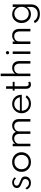

<svg xmlns="http://www.w3.org/2000/svg" viewBox="2172 -3072 1176 5560"><g transform="rotate(-90 2760.0 -292.0)"><path d="M240.5 16Q177 16 128.5 -14.8Q80 -45.5 53 -102L92 -144Q116 -95 154.5 -67.8Q193 -40.5 240 -40.5Q271.5 -40.5 297.8 -53.5Q324 -66.5 339.8 -90.8Q355.5 -115 355.5 -148.5Q355.5 -179 340.8 -196.5Q326 -214 297.8 -226.8Q269.5 -239.5 227.5 -255.5Q195 -268.5 164.5 -285Q134 -301.5 114.2 -326.8Q94.5 -352 94.5 -391Q94.5 -430.5 115.5 -461.2Q136.5 -492 173.5 -509.8Q210.5 -527.5 257.5 -527.5Q300.5 -527.5 338.2 -509Q376 -490.5 406 -456.5L372.5 -414Q326.5 -474.5 258 -474.5Q216 -474.5 189.8 -452.5Q163.5 -430.5 163.5 -395Q163.5 -369.5 180 -352.5Q196.5 -335.5 223.2 -323.5Q250 -311.5 281 -299.5Q326 -282.5 359.2 -265.5Q392.5 -248.5 411 -222.2Q429.5 -196 429.5 -151Q429.5 -99.5 405.5 -62Q381.5 -24.5 338.8 -4.2Q296 16 240.5 16Z M847.5 16Q767.5 16 703.2 -18.5Q639 -53 601.5 -114.5Q564 -176 564 -256Q564 -336.5 601.5 -397.8Q639 -459 703 -493.5Q767 -528 847.5 -528Q927.5 -528 991.8 -493.5Q1056 -459 1093.5 -397.8Q1131 -336.5 1131 -256Q1131 -176 1093.5 -114.5Q1056 -53 991.8 -18.5Q927.5 16 847.5 16ZM847.5 -49Q907.5 -49 954.5 -75.5Q1001.5 -102 1028.5 -148.8Q1055.5 -195.5 1055.5 -256Q1055.5 -316.5 1028.5 -363.2Q1001.5 -410 954.5 -436.5Q907.5 -463 847.5 -463Q787.5 -463 740.5 -436.5Q693.5 -410 666.5 -363.2Q639.5 -316.5 639.5 -256Q639.5 -196 666.5 -149Q693.5 -102 740.5 -75.5Q787.5 -49 847.5 -49Z M1305 0V-512H1378V-442Q1408.5 -484.5 1451 -506.2Q1493.5 -528 1546 -528Q1609 -528 1655.8 -499Q1702.5 -470 1720.5 -420Q1750 -469 1795.8 -498.5Q1841.5 -528 1904.5 -528Q1959 -528 2001.5 -505.8Q2044 -483.5 2068.2 -440.8Q2092.5 -398 2092.5 -336.5V0H2019.5V-316Q2019.5 -386 1983 -427Q1946.5 -468 1885.5 -468Q1843.5 -468 1809.5 -449.5Q1775.5 -431 1755.5 -401.8Q1735.5 -372.5 1735.5 -341.5V0H1662.5V-323.5Q1662.5 -390 1626.2 -429Q1590 -468 1530.5 -468Q1488.5 -468 1453.8 -450.2Q1419 -432.5 1398.5 -404.5Q1378 -376.5 1378 -347V0Z M2539.5 16Q2459 16 2395.8 -19.5Q2332.5 -55 2296.5 -116.2Q2260.5 -177.5 2260.5 -254Q2260.5 -311.5 2281.2 -361.2Q2302 -411 2339 -448.5Q2376 -486 2425 -507Q2474 -528 2529.5 -528Q2605.5 -528 2664.8 -494.8Q2724 -461.5 2758.8 -403Q2793.5 -344.5 2795.5 -268Q2795.5 -262 2795.2 -258.2Q2795 -254.5 2794 -249H2333Q2333 -189 2360 -143Q2387 -97 2434.2 -70.8Q2481.5 -44.5 2542.5 -44.5Q2600.5 -44.5 2646.8 -68.8Q2693 -93 2724 -138.5L2778 -109.5Q2741.5 -50 2678.8 -17Q2616 16 2539.5 16ZM2337 -304H2722.5Q2716 -352 2689 -388.8Q2662 -425.5 2620.8 -446.5Q2579.5 -467.5 2530.5 -467.5Q2480 -467.5 2438.5 -446.8Q2397 -426 2370.2 -389.2Q2343.5 -352.5 2337 -304Z M3089.5 16Q3032 16 3000.2 -22.8Q2968.5 -61.5 2968.5 -132V-457H2916.5V-512H2968.5V-703.5H3041.5V-512H3169V-457H3041.5V-136Q3041.5 -93.5 3058 -71Q3074.5 -48.5 3105 -48.5Q3134.5 -48.5 3157 -65L3175.5 -7Q3158.5 3.5 3135.5 9.8Q3112.5 16 3089.5 16Z M3335 0V-860.5H3408V-442Q3429 -478 3473 -503Q3517 -528 3580.5 -528Q3640 -528 3683 -503.5Q3726 -479 3749 -432.2Q3772 -385.5 3772 -319.5V0H3699V-305.5Q3699 -385 3662 -427Q3625 -469 3557.5 -469Q3510.5 -469 3477.2 -450Q3444 -431 3426 -400.2Q3408 -369.5 3408 -333.5V0Z M3977.5 0V-512H4050.5V0ZM4014.5 -614.5Q4001 -614.5 3990.2 -621Q3979.5 -627.5 3973 -638.5Q3966.5 -649.5 3966.5 -662.5Q3966.5 -675.5 3973 -686.2Q3979.5 -697 3990.2 -703.5Q4001 -710 4014.5 -710Q4027.5 -710 4038 -703.5Q4048.5 -697 4055.2 -686.5Q4062 -676 4062 -662.5Q4062 -649.5 4055.2 -638.5Q4048.5 -627.5 4038 -621Q4027.5 -614.5 4014.5 -614.5Z M4266.5 0V-512H4339.5V-442Q4360.5 -478 4404.5 -503Q4448.5 -528 4512 -528Q4571.5 -528 4614.5 -503.5Q4657.5 -479 4680.5 -432.2Q4703.5 -385.5 4703.5 -319.5V0H4630.5V-305.5Q4630.5 -385 4593.5 -426.8Q4556.5 -468.5 4489 -468.5Q4442 -468.5 4408.8 -449.8Q4375.5 -431 4357.5 -400.2Q4339.5 -369.5 4339.5 -333.5V0Z M5135.5 275Q5038.5 275 4971.5 237Q4904.5 199 4872 126L4933.5 97.5Q4957 150.5 5011.5 181.8Q5066 213 5135.5 213Q5194 213 5240.2 189.8Q5286.5 166.5 5313.2 122.5Q5340 78.5 5340 17V-108Q5308 -50 5252.2 -17Q5196.5 16 5128 16Q5056.5 16 4998.8 -19Q4941 -54 4907.2 -115.5Q4873.5 -177 4873.5 -256Q4873.5 -334.5 4907 -395.8Q4940.5 -457 4998.2 -492.5Q5056 -528 5129.5 -528Q5197.5 -528 5253.2 -495.5Q5309 -463 5340 -405.5V-512H5413V14Q5413 99 5379.5 157.2Q5346 215.5 5283.8 245.2Q5221.5 275 5135.5 275ZM5145.5 -47.5Q5203.5 -47.5 5248 -74.2Q5292.5 -101 5318 -148.2Q5343.5 -195.5 5343.5 -255.5Q5343.5 -316.5 5318 -363.8Q5292.5 -411 5248 -437.8Q5203.5 -464.5 5146 -464.5Q5088.5 -464.5 5044 -437.8Q4999.5 -411 4974 -363.8Q4948.5 -316.5 4948.5 -255.5Q4948.5 -195.5 4973.8 -148.2Q4999 -101 5043.8 -74.2Q5088.5 -47.5 5145.5 -47.5Z"/></g></svg>

Font: Spartan Thin
Style: Regular
Weight: 400
Version: Version 1.004